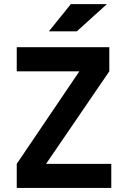

<svg xmlns="http://www.w3.org/2000/svg" viewBox="-20 -926 626 946"><path d="M62.5 0V-118.7L371.1 -574.7H62.5V-693.4H518.6V-574.7L207 -118.7H528.3V0ZM220.7 -771.5 329.1 -905.8H506.8L358.4 -771.5Z"/></svg>

Font: Cascadia Mono
Style: Bold
Weight: 700
Monospace: yes
Designer: Aaron Bell
Foundry: Saja Typeworks
Version: Version 2404.023; ttfautohint (v1.8.4)